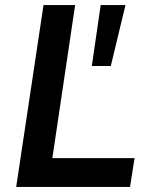

<svg xmlns="http://www.w3.org/2000/svg" viewBox="-20 -739 597 759"><path d="M44 0 152 -719H277L187 -114H512L494 0ZM343 -478 378 -719H476L418 -478Z"/></svg>

Font: Nunitoga
Style: Bold Italic
Weight: 700
Italic angle: -9°
Designer: Vernon Adams
Foundry: Vernon Adams
Version: Version 1.0